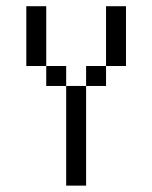

<svg xmlns="http://www.w3.org/2000/svg" viewBox="-20 -582 478 602"><path d="M312.5 -562.5H375V-375H312.5ZM250 -375H312.5V-312.5H250ZM187.5 -312.5H250V0H187.5ZM125 -375H187.5V-312.5H125ZM62.5 -562.5H125V-375H62.5Z"/></svg>

Font: Pixel Operator
Style: Regular
Weight: 400
Designer: Jayvee Enaguas (HarvettFox96)
Version: 2016.04.25